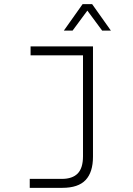

<svg xmlns="http://www.w3.org/2000/svg" viewBox="-20 -753 640 923"><path d="M123 150V107H277Q328 107 353.5 81Q379 55 379 -2V-487H127V-530H427V0Q427 75 391.5 112.5Q356 150 280 150ZM287 -606 377 -733H423L513 -606H471L400 -702L329 -606Z"/></svg>

Font: Geist Mono UltraLight
Style: Regular
Weight: 200
Monospace: yes
Designer: Basement.studio, Andrés Briganti, Mateo Zaragoza
Foundry: Basement.studio, Vercel, Andrés Briganti, Guido Ferreyra, Mateo Zaragoza
Version: Version 1.400; ttfautohint (v1.8.4.7-5d5b)